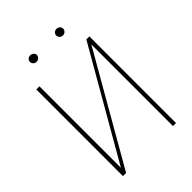

<svg xmlns="http://www.w3.org/2000/svg" viewBox="-248 -996 1114 1114"><g transform="rotate(-45 309.5 -438.5)"><path d="M117.2 -42.5 502 -710.9H526.9V0H502V-669.9L117.2 0H91.3V-710.9H117.2ZM178.2 -850.6Q178.2 -860.8 186 -868.4Q193.8 -876 206.5 -876Q218.3 -876 226.8 -868.4Q235.4 -860.8 235.4 -850.6Q235.4 -839.4 226.8 -831.3Q218.3 -823.2 206.5 -823.2Q193.8 -823.2 186 -831.3Q178.2 -839.4 178.2 -850.6ZM394.5 -850.6Q394.5 -861.3 402.6 -869.1Q410.6 -877 422.4 -877Q435.1 -877 443.1 -869.1Q451.2 -861.3 451.2 -850.6Q451.2 -839.4 443.1 -831.3Q435.1 -823.2 422.4 -823.2Q410.6 -823.2 402.6 -831.3Q394.5 -839.4 394.5 -850.6Z"/></g></svg>

Font: Roboto Condensed Thin
Style: Regular
Weight: 250
Width: 3
Designer: Christian Robertson
Foundry: Google
Version: Version 3.009; 2024